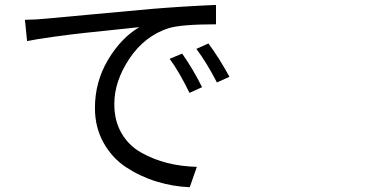

<svg xmlns="http://www.w3.org/2000/svg" viewBox="-20 -740 1540 793"><path d="M732.4 -518.6Q778.3 -453.1 814.5 -379.9L762.7 -356.4Q719.7 -444.3 680.7 -497.1ZM840.8 -560.5Q883.8 -502.9 927.7 -422.9L876 -399.4Q833 -482.4 791 -538.1ZM83 -658.2Q137.7 -659.2 170.9 -663.1Q171.9 -663.1 334.5 -678.2Q497.1 -693.4 605.5 -703.1Q736.3 -713.9 872.1 -719.7V-639.6Q731.4 -639.6 677.7 -624Q577.1 -591.8 514.6 -498Q452.1 -404.3 452.1 -310.5Q452.1 -241.2 481.9 -189.9Q511.7 -138.7 563 -109.9Q614.3 -81.1 670.9 -66.9Q727.5 -52.7 793 -50.8L763.7 33.2Q692.4 30.3 625 9.3Q557.6 -11.7 500 -49.8Q442.4 -87.9 407.2 -151.4Q372.1 -214.8 372.1 -293.9Q372.1 -402.3 426.3 -493.2Q480.5 -584 555.7 -627.9Q541 -626 463.9 -618.2Q386.7 -610.4 328.6 -604Q270.5 -597.7 199.7 -587.9Q128.9 -578.1 91.8 -570.3Z"/></svg>

Font: Bpmf Zihi Sans Regular
Style: Regular
Weight: 400
Foundry: But Ko
Version: Version 1.320